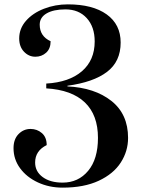

<svg xmlns="http://www.w3.org/2000/svg" viewBox="-20 -840 660 880"><path d="M42 -161Q42 -202 65 -225.5Q88 -249 120 -249Q150 -249 172 -230Q194 -211 194 -175Q141 -149 141 -95Q141 -54 175.5 -28.5Q210 -3 267 -3Q339 -3 384 -57Q429 -111 429 -208Q429 -313 369 -370.5Q309 -428 192 -435V-457Q297 -463 355.5 -513.5Q414 -564 414 -650Q414 -717 377.5 -757Q341 -797 280 -797Q225 -797 193.5 -778.5Q162 -760 162 -727Q162 -674 212 -651Q212 -617 191.5 -598.5Q171 -580 142 -580Q112 -580 90 -603Q68 -626 68 -664Q68 -709 99 -744.5Q130 -780 181.5 -800Q233 -820 291 -820Q405 -820 469 -774Q533 -728 533 -645Q533 -558 470.5 -510.5Q408 -463 289 -447V-444Q414 -438 490.5 -377.5Q567 -317 567 -208Q567 -147 533.5 -95Q500 -43 432.5 -11.5Q365 20 267 20Q205 20 153.5 -4Q102 -28 72 -69Q42 -110 42 -161Z"/></svg>

Font: Prata
Style: Regular
Weight: 400
Designer: Ivan Petrov
Foundry: Cyreal
Version: Version 2.000